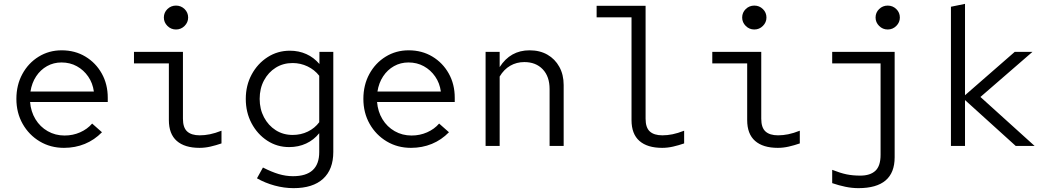

<svg xmlns="http://www.w3.org/2000/svg" viewBox="-20 -757 5440 996"><path d="M312 10Q242 10 186 -23.5Q130 -57 97.5 -114.5Q65 -172 65 -244Q65 -316 96 -373Q127 -430 180.5 -463Q234 -496 300 -496Q369 -496 423 -463.5Q477 -431 508 -375.5Q539 -320 539 -250V-228H136Q140 -178 164 -138.5Q188 -99 227.5 -76.5Q267 -54 315 -54Q358 -54 395.5 -70.5Q433 -87 458 -116L509 -71Q470 -31 420 -10.5Q370 10 312 10ZM138 -282H467Q461 -326 437.5 -360Q414 -394 378.5 -413.5Q343 -433 299 -433Q258 -433 224 -414Q190 -395 167.5 -361Q145 -327 138 -282Z M893 -604Q867 -604 848.5 -622.5Q830 -641 830 -666Q830 -692 848.5 -710Q867 -728 893 -728Q919 -728 937.5 -710Q956 -692 956 -666Q956 -641 937.5 -622.5Q919 -604 893 -604ZM1015 10Q938 10 897 -26Q856 -62 856 -134V-428H675V-488H929V-141Q929 -95 951 -75Q973 -55 1016 -55Q1042 -55 1069 -60.5Q1096 -66 1129 -79V-13Q1100 -3 1071.5 3.5Q1043 10 1015 10Z M1503 219Q1454 219 1404.5 205.5Q1355 192 1313 168L1344 112Q1389 135 1426 146Q1463 157 1500 157Q1636 157 1636 32V-66Q1608 -31 1568 -12.5Q1528 6 1480 6Q1417 6 1366 -27.5Q1315 -61 1285 -117.5Q1255 -174 1255 -244Q1255 -314 1285.5 -370.5Q1316 -427 1368 -460.5Q1420 -494 1484 -494Q1530 -494 1569 -476.5Q1608 -459 1637 -425V-488H1709V31Q1709 122 1656 170.5Q1603 219 1503 219ZM1498 -57Q1541 -57 1577 -74.5Q1613 -92 1636 -123V-364Q1612 -395 1575.5 -412.5Q1539 -430 1498 -430Q1449 -430 1410.5 -406Q1372 -382 1349.5 -340Q1327 -298 1327 -244Q1327 -191 1349.5 -148.5Q1372 -106 1410.5 -81.5Q1449 -57 1498 -57Z M2112 10Q2042 10 1986 -23.5Q1930 -57 1897.5 -114.5Q1865 -172 1865 -244Q1865 -316 1896 -373Q1927 -430 1980.5 -463Q2034 -496 2100 -496Q2169 -496 2223 -463.5Q2277 -431 2308 -375.5Q2339 -320 2339 -250V-228H1936Q1940 -178 1964 -138.5Q1988 -99 2027.5 -76.5Q2067 -54 2115 -54Q2158 -54 2195.5 -70.5Q2233 -87 2258 -116L2309 -71Q2270 -31 2220 -10.5Q2170 10 2112 10ZM1938 -282H2267Q2261 -326 2237.5 -360Q2214 -394 2178.5 -413.5Q2143 -433 2099 -433Q2058 -433 2024 -414Q1990 -395 1967.5 -361Q1945 -327 1938 -282Z M2499 0V-488H2572V-409Q2627.6 -496 2727 -496Q2780.2 -496 2819.6 -473.5Q2859 -451 2881.5 -410.3Q2904 -369.6 2904 -316V0H2831V-295Q2831 -360.4 2795.3 -397.7Q2759.5 -435 2700 -435Q2659.7 -435 2626.9 -416Q2594 -397 2572 -360V0Z M3415 10Q3338 10 3297 -26Q3256 -62 3256 -134V-667H3075V-727H3329V-141Q3329 -95 3351 -75Q3373 -55 3416 -55Q3442 -55 3469 -60.5Q3496 -66 3529 -79V-13Q3500 -3 3471.5 3.5Q3443 10 3415 10Z M3893 -604Q3867 -604 3848.5 -622.5Q3830 -641 3830 -666Q3830 -692 3848.5 -710Q3867 -728 3893 -728Q3919 -728 3937.5 -710Q3956 -692 3956 -666Q3956 -641 3937.5 -622.5Q3919 -604 3893 -604ZM4015 10Q3938 10 3897 -26Q3856 -62 3856 -134V-428H3675V-488H3929V-141Q3929 -95 3951 -75Q3973 -55 4016 -55Q4042 -55 4069 -60.5Q4096 -66 4129 -79V-13Q4100 -3 4071.5 3.5Q4043 10 4015 10Z M4585 -604Q4559 -604 4540.5 -622.5Q4522 -641 4522 -666Q4522 -692 4540.5 -710Q4559 -728 4585 -728Q4611 -728 4629.5 -710Q4648 -692 4648 -666Q4648 -641 4629.5 -622.5Q4611 -604 4585 -604ZM4433 219Q4400 219 4366 212Q4332 205 4297 193V124Q4340 141 4372 147.5Q4404 154 4443 154Q4494 154 4521 129Q4548 104 4548 46V-428H4297V-488H4621V59Q4621 219 4433 219Z M4913 0V-722L4986 -737V-263L5244 -488H5336L5066 -254L5347 0H5249L4986 -238V0Z"/></svg>

Font: Red Hat Mono VF Light
Style: Regular
Weight: 300
Monospace: yes
Designer: Pentagram, MCKL
Foundry: Pentagram, MCKL
Version: Version 1.023